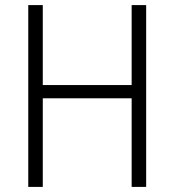

<svg xmlns="http://www.w3.org/2000/svg" viewBox="-20 -734 685 754"><path d="M554 0H497V-348H148V0H91V-714H148V-400H497V-714H554Z"/></svg>

Font: Noto Sans Lao SemiCondensed Light
Style: Regular
Weight: 300
Width: 4
Designer: Monotype Design Team
Foundry: Monotype Imaging Inc.
Version: Version 2.003; ttfautohint (v1.8.4.7-5d5b)